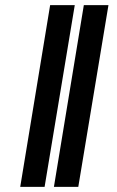

<svg xmlns="http://www.w3.org/2000/svg" viewBox="-20 -726 456 746"><path d="M270.5 -706.1 153.3 0H58.6L174.8 -706.1ZM401.4 -706.1 284.2 0H189.5L305.7 -706.1Z"/></svg>

Font: Inter 16pt Black
Style: Italic
Weight: 900
Italic angle: -9.3988°
Version: Version 4.001;git-66647c0bb